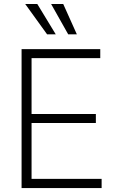

<svg xmlns="http://www.w3.org/2000/svg" viewBox="-20 -957 596 977"><path d="M89.8 -707H490.2V-661.1H140.6V-377H467.8V-331.1H140.6V-46.9H497.1V0H89.8ZM108.4 -936.5H169.9L263.7 -782.2H219.7ZM240.2 -936.5H301.8L371.1 -782.2H327.1Z"/></svg>

Font: Pretendard Std ExtraLight
Style: Regular
Weight: 200
Designer: Base glyphs from Inter by Rasmus Andersson; Hangeul glyphs from Noto Sans CJK(Source Han Sans) by Jang Soo-young and Kan
Foundry: Kil Hyung-jin
Version: Version 1.309